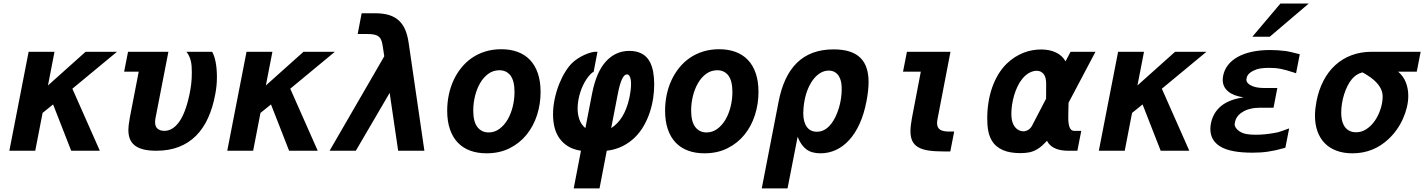

<svg xmlns="http://www.w3.org/2000/svg" viewBox="-20 -833 7871 1061"><path d="M138.2 -546.9H281.2L245.1 -360.8L453.1 -546.9H626.5L379.9 -342.8L531.7 0H373.5L273.4 -255.9L215.3 -209L174.8 0H31.7Z M843.3 0Q800.3 0 771 -7.8Q741.7 -15.6 723.6 -30.3Q705.6 -44.9 697.5 -65.9Q689.5 -86.9 689.5 -113.3Q689.5 -127.4 691.7 -145.5Q693.8 -163.6 697.8 -185.1L746.6 -437H666L687.5 -546.9H910.6L838.9 -178.2Q837.9 -172.9 837.4 -167.7Q836.9 -162.6 836.9 -158.7Q836.9 -132.8 851.3 -121.3Q865.7 -109.9 888.2 -109.9Q934.1 -109.9 969.7 -159.2Q1005.4 -208.5 1027.3 -312.5Q1032.7 -338.4 1036.4 -366.9Q1040 -395.5 1040 -433.6Q1040 -452.6 1038.8 -468Q1037.6 -483.4 1034.2 -497.1Q1030.8 -510.7 1025.1 -522.9Q1019.5 -535.2 1010.3 -546.9H1152.3Q1165 -524.9 1171.9 -488.5Q1178.7 -452.1 1178.7 -407.7Q1178.7 -380.9 1176.3 -357.9Q1173.8 -335 1169.4 -311.5Q1155.8 -238.3 1129.4 -180.4Q1103 -122.6 1063 -82.5Q1022.9 -42.5 968.3 -21.2Q913.6 0 843.3 0Z M1342.3 -546.9H1485.4L1449.2 -360.8L1657.2 -546.9H1830.6L1584 -342.8L1735.8 0H1577.6L1477.5 -255.9L1419.4 -209L1378.9 0H1235.8Z M2103.5 -522 2094.7 -580.1Q2091.8 -598.1 2087.2 -610.6Q2082.5 -623 2073.2 -630.6Q2064 -638.2 2049.1 -641.6Q2034.2 -645 2011.2 -645H1956.5L1978.5 -759.8H2051.8Q2097.7 -759.8 2130.1 -749.8Q2162.6 -739.7 2184.6 -719.2Q2206.5 -698.7 2219.5 -668Q2232.4 -637.2 2238.3 -595.7L2325.2 0H2180.2L2133.3 -319.8L1946.3 0H1801.3Z M2668.5 14.2Q2618.2 14.2 2577.9 -0.7Q2537.6 -15.6 2509.5 -45.2Q2481.4 -74.7 2466.3 -118.9Q2451.2 -163.1 2451.2 -221.7Q2451.2 -266.1 2460 -308.6Q2468.8 -351.1 2486.1 -388.7Q2503.4 -426.3 2528.8 -458Q2554.2 -489.7 2587.4 -512.7Q2620.6 -535.6 2661.4 -548.3Q2702.1 -561 2750 -561Q2800.3 -561 2840.6 -546.1Q2880.9 -531.2 2908.9 -501.7Q2937 -472.2 2952.1 -428Q2967.3 -383.8 2967.3 -324.7Q2967.3 -257.8 2947.5 -196.5Q2927.7 -135.3 2889.6 -88.4Q2851.6 -41.5 2795.9 -13.7Q2740.2 14.2 2668.5 14.2ZM2680.2 -101.1Q2712.9 -101.1 2739.5 -120.6Q2766.1 -140.1 2784.7 -171.6Q2803.2 -203.1 2813.2 -243.2Q2823.2 -283.2 2823.2 -324.2Q2823.2 -386.7 2800.8 -415.8Q2778.3 -444.8 2739.7 -444.8Q2705.1 -444.8 2678 -424.8Q2650.9 -404.8 2632.6 -372.8Q2614.3 -340.8 2604.7 -301.3Q2595.2 -261.7 2595.2 -222.7Q2595.2 -160.2 2618.4 -130.6Q2641.6 -101.1 2680.2 -101.1Z M3190.4 0Q3147 -6.8 3117.7 -25.4Q3088.4 -43.9 3070.1 -70.8Q3051.8 -97.7 3043.9 -130.9Q3036.1 -164.1 3036.1 -200.7Q3036.1 -243.7 3045.4 -286.9Q3054.7 -330.1 3069.8 -368.2Q3085 -406.2 3104.2 -437Q3123.5 -467.8 3143.1 -486.3Q3155.3 -498 3172.9 -509.5Q3190.4 -521 3209.7 -529.8Q3229 -538.6 3247.8 -543.5Q3266.6 -548.3 3281.7 -546.9L3260.3 -435.1Q3254.9 -435.1 3243.2 -423.1Q3231.4 -411.1 3219.7 -393.6Q3210.4 -379.4 3201.7 -361.1Q3192.9 -342.8 3186.3 -321.8Q3179.7 -300.8 3175.8 -278.3Q3171.9 -255.9 3171.9 -233.4Q3171.9 -201.2 3181.6 -173.1Q3191.4 -145 3214.8 -125L3252 -316.4Q3275.4 -436.5 3328.9 -494.1Q3382.3 -551.8 3458 -551.8Q3496.6 -551.8 3525.4 -537.1Q3554.2 -522.5 3570.8 -491.7Q3583.5 -468.3 3589.4 -436Q3595.2 -403.8 3595.2 -366.2Q3595.2 -330.1 3589.4 -290.5Q3583.5 -251 3570.8 -212.4Q3558.1 -173.8 3537.8 -138.2Q3517.6 -102.5 3488.3 -73.7Q3459 -44.9 3420.4 -25.4Q3381.8 -5.9 3333 0L3293 208H3150.4ZM3357.4 -125Q3431.6 -172.4 3457.5 -290.5Q3461.9 -311 3464.6 -331.5Q3467.3 -352.1 3467.3 -369.1Q3467.3 -375 3466.8 -381.3Q3466.3 -387.7 3465.3 -393.6Q3460 -421.9 3444.3 -421.9Q3415 -421.9 3394.5 -316.4Z M3872.6 14.2Q3822.3 14.2 3782 -0.7Q3741.7 -15.6 3713.6 -45.2Q3685.5 -74.7 3670.4 -118.9Q3655.3 -163.1 3655.3 -221.7Q3655.3 -266.1 3664.1 -308.6Q3672.9 -351.1 3690.2 -388.7Q3707.5 -426.3 3732.9 -458Q3758.3 -489.7 3791.5 -512.7Q3824.7 -535.6 3865.5 -548.3Q3906.2 -561 3954.1 -561Q4004.4 -561 4044.7 -546.1Q4085 -531.2 4113 -501.7Q4141.1 -472.2 4156.2 -428Q4171.4 -383.8 4171.4 -324.7Q4171.4 -257.8 4151.6 -196.5Q4131.8 -135.3 4093.8 -88.4Q4055.7 -41.5 4000 -13.7Q3944.3 14.2 3872.6 14.2ZM3884.3 -101.1Q3917 -101.1 3943.6 -120.6Q3970.2 -140.1 3988.8 -171.6Q4007.3 -203.1 4017.3 -243.2Q4027.3 -283.2 4027.3 -324.2Q4027.3 -386.7 4004.9 -415.8Q3982.4 -444.8 3943.8 -444.8Q3909.2 -444.8 3882.1 -424.8Q3855 -404.8 3836.7 -372.8Q3818.4 -340.8 3808.8 -301.3Q3799.3 -261.7 3799.3 -222.7Q3799.3 -160.2 3822.5 -130.6Q3845.7 -101.1 3884.3 -101.1Z M4282.2 -269.5Q4295.9 -341.3 4321.3 -395.5Q4346.7 -449.7 4384.3 -486.3Q4421.9 -522.9 4472.2 -541.5Q4522.5 -560.1 4586.4 -560.1Q4638.7 -560.1 4675.3 -548.1Q4711.9 -536.1 4735.1 -512.9Q4758.3 -489.7 4769 -456.3Q4779.8 -422.9 4779.8 -380.4Q4779.8 -333 4768.1 -272.5Q4754.4 -202.1 4730 -148.7Q4705.6 -95.2 4672.6 -59.1Q4639.6 -22.9 4599.4 -4.4Q4559.1 14.2 4514.2 14.2Q4464.8 14.2 4435.3 -8.3Q4405.8 -30.8 4387.7 -77.1L4332 208H4189.5ZM4494.1 -105Q4517.6 -105 4537.4 -116.5Q4557.1 -127.9 4574.2 -149.9Q4587.4 -167 4597.9 -189.5Q4608.4 -211.9 4616 -237.1Q4623.5 -262.2 4627.4 -288.6Q4631.3 -314.9 4631.3 -339.8Q4631.3 -358.4 4629.2 -372.6Q4627 -386.7 4622.6 -397.9Q4613.8 -420.4 4597.7 -431.6Q4581.5 -442.9 4559.6 -442.9Q4536.6 -442.9 4515.4 -430.9Q4494.1 -418.9 4476.6 -397Q4459 -375 4445.6 -343.8Q4432.1 -312.5 4425.3 -273.9Q4421.9 -255.4 4420.4 -237.5Q4418.9 -219.7 4418.9 -207Q4418.9 -159.7 4438.2 -132.3Q4457.5 -105 4494.1 -105Z M5193.4 3.9Q5144 3.9 5109.6 -1.5Q5075.2 -6.8 5053.2 -20Q5031.2 -33.2 5021.2 -54.7Q5011.2 -76.2 5011.2 -108.4Q5011.2 -124 5013.4 -141.8Q5015.6 -159.7 5019.5 -181.2L5068.4 -437H4970.2L4991.7 -546.9H5232.4L5160.6 -174.3Q5159.7 -168.5 5158.9 -163.3Q5158.2 -158.2 5158.2 -152.8Q5158.2 -127.9 5174.3 -116.9Q5190.4 -106 5224.6 -106H5252.9L5231.4 3.9H5193.4Z M5883.8 0Q5805.7 0 5774.4 -41Q5767.1 -51.3 5766.1 -55.2Q5757.3 -46.4 5750.7 -39.8Q5744.1 -33.2 5738.3 -27.8Q5732.4 -22.5 5726.3 -18.1Q5720.2 -13.7 5712.4 -8.8Q5690.4 4.4 5668 8.8Q5645.5 13.2 5619.1 13.2Q5591.8 13.2 5567.4 9.3Q5543 5.4 5522.5 -3.4Q5502 -12.2 5485.8 -26.1Q5469.7 -40 5458.5 -60.1Q5446.3 -82 5440.9 -110.8Q5435.5 -139.6 5435.5 -179.2Q5435.5 -224.6 5442.4 -267.6Q5449.2 -310.5 5462.6 -349.1Q5476.1 -387.7 5496.1 -421.1Q5516.1 -454.6 5542.5 -480.5Q5564.5 -502 5588.4 -517.1Q5612.3 -532.2 5636.7 -541.7Q5661.1 -551.3 5685.5 -555.4Q5710 -559.6 5732.9 -559.6Q5780.3 -559.6 5815.2 -543Q5850.1 -526.4 5868.2 -494.1L5896 -546.9H6033.7L5884.8 -265.1L5883.3 -190.4Q5881.8 -109.9 5915 -109.9H5955.1L5933.6 0ZM5760.7 -287.6 5761.2 -367.2Q5761.7 -406.2 5747.1 -424.1Q5732.4 -441.9 5708.5 -441.9Q5689.5 -441.9 5668.5 -430.9Q5647.5 -419.9 5628.9 -397Q5614.3 -378.9 5603 -355.5Q5591.8 -332 5584.2 -306.6Q5576.7 -281.2 5572.8 -255.1Q5568.8 -229 5568.8 -205.6Q5568.8 -183.6 5571.8 -169.7Q5574.7 -155.8 5579.6 -146Q5588.9 -127 5604 -117.2Q5619.1 -107.4 5634.8 -107.4Q5648.9 -107.4 5662.1 -115.5Q5675.3 -123.5 5683.6 -139.2Z M6158.7 -546.9H6301.8L6265.6 -360.8L6473.6 -546.9H6647L6400.4 -342.8L6552.2 0H6394L6293.9 -255.9L6235.8 -209L6195.3 0H6052.2Z M7055.7 -813.5H7212.4L6996.6 -629.9H6900.4ZM6899.9 10.7Q6780.8 10.7 6724.6 -22.7Q6668.5 -56.2 6668.5 -120.1Q6668.5 -127.4 6669.2 -135.7Q6669.9 -144 6671.9 -152.3Q6684.1 -211.4 6728.5 -247.6Q6772.9 -283.7 6852.1 -294.9Q6795.9 -303.2 6766.4 -328.1Q6736.8 -353 6736.8 -392.1Q6736.8 -397.9 6737.5 -403.6Q6738.3 -409.2 6739.3 -415Q6745.6 -447.3 6765.9 -473.4Q6786.1 -499.5 6819.1 -518.1Q6852.1 -536.6 6897.2 -546.6Q6942.4 -556.6 6999 -556.6Q7040.5 -556.6 7086.9 -550.8Q7087.9 -550.3 7089.4 -550.3Q7090.8 -550.3 7091.8 -549.8Q7099.1 -548.8 7116.7 -544.7Q7134.3 -540.5 7162.6 -533.2L7142.1 -428.2L7130.4 -432.1Q7108.4 -439.5 7090.8 -444.3Q7073.2 -449.2 7057.6 -452.4Q7042 -455.6 7026.1 -456.8Q7010.3 -458 6991.7 -458Q6964.4 -458 6943.8 -454.6Q6923.3 -451.2 6904.3 -441.4L6892.1 -434.1Q6871.6 -420.4 6868.7 -400.4Q6868.2 -397.9 6867.9 -395.3Q6867.7 -392.6 6867.7 -390.6Q6867.7 -382.8 6873.5 -375.7Q6879.4 -368.7 6889.2 -362.8Q6916 -346.7 6964.8 -346.7H7038.6L7017.6 -237.8H6943.8Q6914.1 -237.8 6889.2 -231.7Q6864.3 -225.6 6847.7 -214.8L6837.9 -208.5Q6810.1 -189 6804.2 -156.7Q6802.7 -150.9 6802.7 -146.5Q6802.7 -136.2 6809.3 -126.5Q6815.9 -116.7 6827.1 -108.9Q6844.2 -96.7 6866.5 -92.5Q6888.7 -88.4 6918 -88.4Q6944.3 -88.4 6969 -90.8Q6993.7 -93.3 7019 -97.7Q7029.3 -99.6 7034.2 -100.6Q7039.1 -101.6 7043.5 -102.5Q7048.8 -104 7064 -109.1Q7079.1 -114.3 7104 -123.5L7083 -16.6Q7080.6 -16.1 7078.6 -15.6Q7076.7 -15.1 7074.2 -14.2Q7049.8 -7.3 7027.6 -2.4Q7005.4 2.4 6984.4 5.4Q6963.4 8.3 6942.6 9.5Q6921.9 10.7 6899.9 10.7Z M7453.6 14.2Q7404.3 14.2 7365.7 -0.2Q7327.1 -14.6 7300.8 -41.5Q7274.4 -68.4 7260.5 -106.9Q7246.6 -145.5 7246.6 -193.8Q7246.6 -212.9 7248.8 -232.4Q7251 -252 7254.9 -272.9Q7267.1 -335.9 7293.5 -386.7Q7319.8 -437.5 7358.9 -473.1Q7397.9 -508.8 7448.7 -527.8Q7499.5 -546.9 7561 -546.9H7830.6L7809.1 -437H7706.1Q7735.4 -412.1 7748.8 -377.7Q7762.2 -343.3 7762.2 -303.2Q7762.2 -272.5 7754.4 -240Q7746.6 -207.5 7732.4 -176Q7718.3 -144.5 7697.8 -115.7Q7677.2 -86.9 7651.9 -63.5Q7568.4 14.2 7453.6 14.2ZM7473.6 -102.1Q7503.9 -102.1 7529.3 -118.4Q7554.7 -134.8 7573.2 -159.9Q7591.8 -185.1 7603.5 -215.3Q7615.2 -245.6 7618.7 -272.9Q7619.6 -278.8 7620.1 -287.1Q7620.6 -295.4 7620.6 -300.8Q7620.6 -328.6 7603.8 -354.7Q7586.9 -380.9 7555.2 -404.3Q7543.9 -412.6 7531.2 -420.4Q7518.6 -428.2 7508.8 -433.1Q7489.3 -427.7 7475.6 -418.5Q7461.9 -409.2 7451.2 -396.5Q7437.5 -380.4 7426.5 -358.4Q7415.5 -336.4 7407.7 -311.8Q7399.9 -287.1 7395.8 -261.2Q7391.6 -235.4 7391.6 -211.4Q7391.6 -192.9 7394.3 -176.5Q7397 -160.2 7402.8 -147.5Q7413.1 -124.5 7431.2 -113.3Q7449.2 -102.1 7473.6 -102.1Z"/></svg>

Font: Hack
Style: Bold Italic
Weight: 700
Italic angle: -11°
Monospace: yes
Designer: Christopher Simpkins
Foundry: Christopher Simpkins
Version: Version 2.017; ttfautohint (v1.4.1) -l 4 -r 80 -G 350 -x 0 -